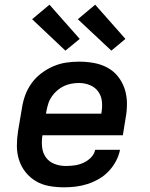

<svg xmlns="http://www.w3.org/2000/svg" viewBox="-20 -791 640 819"><path d="M253 8Q221 8 190 2.5Q159 -3 133.5 -18Q108 -33 89.5 -56Q71 -79 61.5 -108Q52 -137 52 -168.5Q52 -200 57 -232L74 -332Q78 -359 88 -386Q98 -413 115.5 -437Q133 -461 157 -479Q181 -497 208 -508.5Q235 -520 262.5 -524Q290 -528 317 -528Q349 -528 380 -522.5Q411 -517 438 -502.5Q465 -488 483.5 -464.5Q502 -441 511.5 -412.5Q521 -384 521.5 -352Q522 -320 516 -288L504 -214H161Q157 -189 159.5 -164Q162 -139 175.5 -120Q189 -101 212 -92Q235 -83 260 -83Q279 -83 297.5 -85.5Q316 -88 334.5 -96Q353 -104 367.5 -118.5Q382 -133 386 -152H492Q487 -127 474.5 -103.5Q462 -80 443.5 -60.5Q425 -41 401.5 -27.5Q378 -14 353 -6Q328 2 303 5Q278 8 253 8ZM176 -306H412Q417 -331 415 -355.5Q413 -380 400 -399Q387 -418 364.5 -427.5Q342 -437 317 -437Q301 -437 284.5 -434Q268 -431 253 -424Q238 -417 224.5 -405.5Q211 -394 201 -379.5Q191 -365 186 -349Q181 -333 178 -317ZM455 -575 312 -709 386 -771 515 -625ZM259 -575 117 -709 191 -771 320 -625Z"/></svg>

Font: Iosevka SmBd Ex Obl
Style: Regular
Weight: 600
Width: 7
Italic angle: -9°
Monospace: yes
Designer: Belleve Invis
Foundry: Belleve Invis
Version: Version 32.5.0; ttfautohint (v1.8.4)